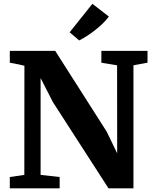

<svg xmlns="http://www.w3.org/2000/svg" viewBox="-20 -1018 831 1038"><path d="M33 0V-61L111.5 -72.5L112 -662.5Q99 -666 85.8 -668.8Q72.5 -671.5 59.2 -674.2Q46 -677 33 -679V-743H278.5L557 -306L613.5 -189L613 -665L528 -679V-743H777.5V-679L701.5 -665V0H566.5L266 -466L199.5 -596V-72.5L302.5 -61V0ZM408 -799.5 356.5 -843.5 479.5 -997.5 568.5 -928.5Q553.5 -908 533.8 -889.2Q514 -870.5 492.2 -853.5Q470.5 -836.5 449.2 -823Q428 -809.5 408.5 -799.5Z"/></svg>

Font: Merriweather 24pt ExtraBold
Style: Regular
Weight: 800
Version: Version 2.100